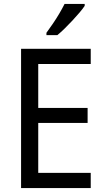

<svg xmlns="http://www.w3.org/2000/svg" viewBox="-20 -964 540 984"><path d="M445 0H88V-714H445V-636H176V-411H429V-334H176V-78H445ZM414 -934Q405 -920 388 -900Q371 -880 351 -858.5Q331 -837 311 -817.5Q291 -798 274 -784H218V-796Q234 -818 251.5 -843.5Q269 -869 284.5 -895.5Q300 -922 311 -944H414Z"/></svg>

Font: Noto Sans SemiCondensed
Style: Regular
Weight: 400
Width: 4
Version: Version 2.013